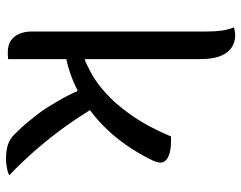

<svg xmlns="http://www.w3.org/2000/svg" viewBox="-102 -692 804 640"><g transform="rotate(90 300.0 -372.0)"><path d="M177 3Q173 3 169 3.5Q165 4 162 4H154Q130 4 115 -6.5Q100 -17 92.5 -35Q85 -53 85 -75V-658Q85 -689 82 -710Q79 -731 71 -750Q76 -751 80.5 -752Q85 -753 90 -753.5Q95 -754 99 -754Q119 -754 137 -743Q155 -732 166 -706.5Q177 -681 177 -638V-254L181 -253Q201 -262 220 -272Q239 -282 256 -294.5Q273 -307 289 -321.5Q305 -336 320 -352Q343 -378 363 -406.5Q383 -435 401 -468.5Q419 -502 435 -540H450Q474 -540 490 -535.5Q506 -531 514 -523Q522 -515 522 -505Q522 -498 519 -489Q516 -480 508 -465Q488 -426 464 -391.5Q440 -357 412.5 -328Q385 -299 354 -275Q351 -273 347 -270Q371 -231 398 -193Q435 -141 477 -92.5Q519 -44 564 -1Q558 3 549 5Q540 7 530.5 8.5Q521 10 510 10Q482 10 462 3.5Q442 -3 427 -19Q415 -31 404 -43Q393 -55 382.5 -68Q372 -81 361.5 -94.5Q351 -108 342 -122Q329 -142 318.5 -160Q308 -178 299.5 -194.5Q291 -211 284 -228H280Q253 -214 224 -204Q201 -196 177 -191Z"/></g></svg>

Font: Code D Ace
Style: Regular
Weight: 400
Version: Version 1.085; ttfautohint (v1.8.4.7-5d5b);Nerd Fonts 3.0.2